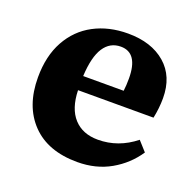

<svg xmlns="http://www.w3.org/2000/svg" viewBox="-101 -633 765 753"><g transform="rotate(20 281.0 -257.0)"><path d="M295 14Q172 14 104.5 -56Q37 -126 37 -246Q37 -335 72 -398.5Q107 -462 169 -495Q231 -528 311 -528Q409 -528 467.5 -477.5Q526 -427 526 -336Q526 -295 517 -252H202Q204 -176 240.5 -136Q277 -96 341 -96Q426 -96 496 -152L532 -112Q494 -55 433.5 -20.5Q373 14 295 14ZM202 -311H371Q374 -335 374 -363Q374 -470 302 -470Q257 -470 231.5 -431Q206 -392 202 -311Z"/></g></svg>

Font: Literata 36pt
Style: Bold
Weight: 700
Designer: Latin by Veronika Burian and Jose Scaglione. Greek by Irene Vlachou. Cyrillic by Vera Evstafieva.
Foundry: TypeTogether
Version: Version 3.002